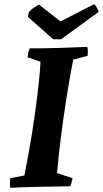

<svg xmlns="http://www.w3.org/2000/svg" viewBox="-20 -878 485 905"><path d="M28 7Q27 -4 27 -15.5Q27 -27 28 -38L95 -51Q103 -92 113 -146Q123 -200 132.5 -260.5Q142 -321 150 -381.5Q158 -442 163.5 -495Q169 -548 171 -587L110 -608Q111 -620 113.5 -630.5Q116 -641 120 -650Q188 -650 256 -652Q324 -654 392 -657Q394 -646 394 -635.5Q394 -625 393 -615L325 -597Q308 -510 293 -414Q278 -318 266.5 -226.5Q255 -135 249 -62L322 -38Q319 -20 311 0Q237 1 166.5 2.5Q96 4 28 7ZM231 -693 112 -798 116 -821Q126 -832 140 -842Q154 -852 164 -856L265 -777L423 -858Q429 -855 436.5 -842Q444 -829 445 -822L268 -693Z"/></svg>

Font: Labrada
Style: Bold Italic
Weight: 700
Italic angle: -7°
Designer: Mercedes Jáuregui
Foundry: Omnibus-Type Team
Version: Version 1.000; ttfautohint (v1.8.4.7-5d5b)